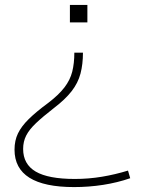

<svg xmlns="http://www.w3.org/2000/svg" viewBox="-20 -540 589 780"><path d="M317 -326Q317 -279 307 -241Q297 -203 271 -169.5Q245 -136 199 -101Q154 -66 126.5 -40Q99 -14 86.5 10.5Q74 35 74 65Q74 127 125 157Q176 187 284 187Q340 187 394 178Q448 169 500 153L509 184Q457 202 399 211Q341 220 281 220Q39 220 39 68Q39 31 53 2Q67 -27 97 -56.5Q127 -86 176 -122Q218 -154 241.5 -184.5Q265 -215 273.5 -249Q282 -283 282 -326ZM335 -520V-449H264V-520Z"/></svg>

Font: M PLUS 1 ExtraLight
Style: Regular
Weight: 250
Version: Version 1.001